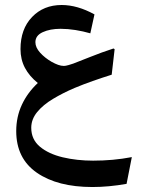

<svg xmlns="http://www.w3.org/2000/svg" viewBox="-20 -396 564 768"><path d="M349.6 352.1Q210 352.1 127.4 294.9Q44.9 237.8 44.9 128.4Q44.9 71.3 67.6 22.7Q90.3 -25.9 131.3 -64Q97.7 -90.8 79.8 -124.5Q62 -158.2 62 -199.7Q62 -279.8 108.2 -327.9Q154.3 -376 226.6 -376Q289.6 -376 357.9 -338.4L341.3 -262.7Q312.5 -271 281.7 -275.9Q251 -280.8 222.2 -280.8Q180.2 -280.8 150.9 -267.3Q121.6 -253.9 121.6 -227.1Q121.6 -206.1 140.6 -185.1Q159.7 -164.1 187 -148.4Q201.2 -140.6 212.9 -136.5Q224.6 -132.3 235.8 -132.3Q242.2 -132.3 254.2 -135.7Q266.1 -139.2 272.9 -141.6Q297.9 -150.9 342 -168.7Q386.2 -186.5 434.1 -202.1L438.5 -199.2L426.8 -97.2Q389.2 -85.4 351.1 -72Q313 -58.6 277.8 -43.9Q231 -23.9 191.7 -0.2Q152.3 23.4 128.7 52.2Q105 81.1 105 115.2Q105 161.6 139.6 190.7Q174.3 219.7 231 233.2Q287.6 246.6 352.5 246.6Q391.1 246.6 430.2 243.2Q469.2 239.7 507.3 232.4L486.3 339.4Q415 352.1 349.6 352.1Z"/></svg>

Font: Markazi Text SemiBold
Style: Regular
Weight: 600
Designer: Borna Izadpanah (Arabic designer), Fiona Ross (Arabic design director) and Florian Runge (Latin designer)
Foundry: Borna Izadpanah and Florian Runge
Version: Version 1.001; ttfautohint (v1.8.3)